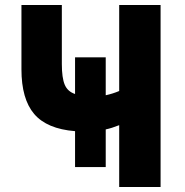

<svg xmlns="http://www.w3.org/2000/svg" viewBox="-20 -750 740 770"><path d="M404 -368Q432 -374 458 -385V-730H624V0H458V-248Q428 -236 404 -231V-80H281V-224Q168 -233 117 -293Q66 -353 66 -472V-730H228V-493Q228 -438 239.5 -410.5Q251 -383 281 -373V-520H404Z"/></svg>

Font: M PLUS 1p ExtraBold
Style: Regular
Weight: 800
Version: Version 1.062